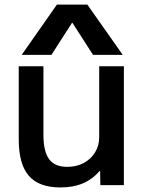

<svg xmlns="http://www.w3.org/2000/svg" viewBox="-20 -810 639 840"><path d="M244 10Q150 10 106 -41Q62 -92 62 -200V-520H170V-220Q170 -148 194.5 -114Q219 -80 274 -80Q315 -80 346.5 -97Q378 -114 396 -143.5Q414 -173 414 -210V-520H522V0H419L418 -62H416Q385 -26 343 -8Q301 10 244 10ZM75 -570 229 -790H362L517 -570H387L297 -710H295L205 -570Z"/></svg>

Font: M PLUS 1 Medium
Style: Regular
Weight: 500
Designer: Coji Morishita
Foundry: UNDERFOREST DESIGN
Version: Version 1.001